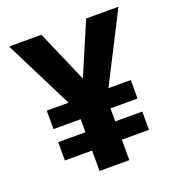

<svg xmlns="http://www.w3.org/2000/svg" viewBox="-130 -821 859 927"><g transform="rotate(-20 300.0 -357.0)"><path d="M224 0V-105H84V-199H224V-266H84V-361H196L19 -714H185L301 -447L415 -714H581L401 -361H516V-266H377V-199H516V-105H377V0Z"/></g></svg>

Font: Noto Sans Mono ExtraBold
Style: Regular
Weight: 800
Designer: Monotype Design Team
Foundry: Monotype Imaging Inc.
Version: Version 2.014